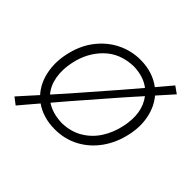

<svg xmlns="http://www.w3.org/2000/svg" viewBox="-151 -687 899 899"><g transform="rotate(45 298.5 -237.5)"><path d="M64 60 30 34Q51.5 10 71.2 -12Q91 -34 110.5 -55.5Q74 -96 61.8 -153.5Q49.5 -211 62.5 -273.5Q77.5 -347 116.8 -398.8Q156 -450.5 210.5 -477.8Q265 -505 325.5 -505Q368 -505 402.8 -493.5Q437.5 -482 464 -461.5Q493 -496 526 -535L560.5 -510.5Q543.5 -491.5 526.5 -472.5Q509.5 -453.5 492.5 -434.5Q526 -394.5 537.5 -339Q549 -283.5 535.5 -222Q521 -153.5 484 -101.2Q447 -49 392.8 -19.8Q338.5 9.5 272.5 9.5Q232 9.5 198.8 -0.8Q165.5 -11 140 -29.5Q121 -7.5 102.5 14.5Q84 36.5 64 60ZM109.5 -266.5Q98.5 -214.5 106.2 -168.5Q114 -122.5 141.5 -90Q155 -105.5 169.2 -121.2Q183.5 -137 198.5 -154L362 -342Q400.5 -387.5 434 -426.5Q391 -459.5 325 -461Q237.5 -458.5 182 -404Q126.5 -349.5 109.5 -266.5ZM275 -34.5Q333.5 -36 377.2 -62Q421 -88 449 -131.5Q477 -175 488.5 -229.5Q511 -334 461 -399Q443.5 -379.5 425.5 -359.2Q407.5 -339 389 -318L227 -131.5Q212 -114 197.8 -97.2Q183.5 -80.5 170 -64.5Q190 -51 216.2 -43.2Q242.5 -35.5 275 -34.5Z"/></g></svg>

Font: Commissioner Loud ExtraLight
Style: Italic
Weight: 200
Italic angle: -12°
Designer: Kostas Bartsokas
Foundry: Kostas Bartsokas
Version: Version 1.000; ttfautohint (v1.8.3)